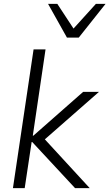

<svg xmlns="http://www.w3.org/2000/svg" viewBox="-20 -975 567 995"><path d="M47 0 154 -719H216L150 -272H153L411 -499H493L192 -235L193 -274L445 0H369L147 -239H144L108 0ZM327 -780 229 -955H277L361 -827L477 -955H527L388 -780Z"/></svg>

Font: Nunitoga
Style: Light Italic
Weight: 300
Italic angle: -9°
Designer: Vernon Adams
Foundry: Vernon Adams
Version: Version 1.0